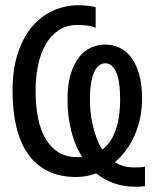

<svg xmlns="http://www.w3.org/2000/svg" viewBox="-20 -666 590 732"><path d="M521.5 -290Q521.5 -251.5 514.2 -216.3Q506.8 -181.2 493.2 -150.1Q479.5 -119.1 460.4 -93.3Q441.4 -67.4 418 -47.4Q433.1 -38.1 450.7 -33Q468.3 -27.8 490.2 -27.8Q500 -27.8 510.7 -28.1Q521.5 -28.3 532.7 -30.8V43.9Q523.4 44.9 514.4 45.4Q505.4 45.9 497.1 45.9Q450.2 45.9 413.1 32.2Q376 18.6 346.7 -4.9Q328.1 2 309.3 5.4Q290.5 8.8 270 8.8Q208.5 8.8 162.8 -13.7Q117.2 -36.1 87.2 -78.4Q57.1 -120.6 42.5 -181.6Q27.8 -242.7 27.8 -320.3Q27.8 -401.4 47.9 -462.6Q67.9 -523.9 102.3 -564.5Q136.7 -605 182.6 -625.5Q228.5 -646 279.8 -646Q314.5 -646 344.7 -638.7V-560.1Q330.1 -566.9 310.5 -568.8Q291 -570.8 274.9 -570.8Q233.9 -570.8 204.1 -551Q174.3 -531.2 154.5 -497.3Q134.8 -463.4 125.2 -417.7Q115.7 -372.1 115.7 -320.8Q115.7 -264.2 124.8 -217.5Q133.8 -170.9 153.3 -137.5Q172.9 -104 202.9 -85.4Q232.9 -66.9 274.9 -66.9Q279.8 -66.9 284.2 -67.1Q288.6 -67.4 293 -67.9Q263.7 -114.7 250.5 -171.6Q237.3 -228.5 237.3 -286.1Q237.3 -343.3 249.5 -383.3Q261.7 -423.3 281.7 -448.5Q301.8 -473.6 327.9 -484.9Q354 -496.1 381.3 -496.1Q408.7 -496.1 434.1 -484.9Q459.5 -473.6 478.8 -449Q498 -424.3 509.8 -385.3Q521.5 -346.2 521.5 -290ZM438 -286.1Q438 -359.4 422.4 -392.1Q406.7 -424.8 381.3 -424.8Q368.7 -424.8 357.9 -416.7Q347.2 -408.7 339.4 -391.8Q331.5 -375 327.1 -348.9Q322.8 -322.8 322.8 -286.1Q322.8 -266.1 325 -241.9Q327.1 -217.8 332.8 -192.4Q338.4 -167 347.4 -141.8Q356.4 -116.7 370.1 -95.7Q390.6 -111.3 403.8 -133.5Q417 -155.8 424.6 -181.2Q432.1 -206.5 435.1 -233.4Q438 -260.3 438 -286.1Z"/></svg>

Font: Code New Roman
Style: Regular
Weight: 400
Monospace: yes
Designer: Sam Radian
Foundry: Code New Roman
Version: Version 2.00 November 29, 2014